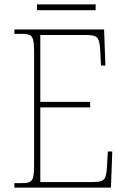

<svg xmlns="http://www.w3.org/2000/svg" viewBox="-20 -847 575 867"><path d="M147 -801H412V-827H147ZM45 0H481L487 -163H467L463 -94C459 -37 454 -25 398 -25H162V-362H387V-387H162V-689H366C424 -689 429 -678 433 -613L436 -551H456L450 -714H45V-694H78C128 -694 134 -683 134 -606V-108C134 -31 128 -20 78 -20H45Z"/></svg>

Font: Noto Serif Tamil SemiCondensed Thin
Style: Regular
Weight: 100
Width: 4
Designer: Indian Type Foundry, Tom Grace, and the Monotype Design Team
Foundry: Monotype Imaging Inc.
Version: Version 2.004